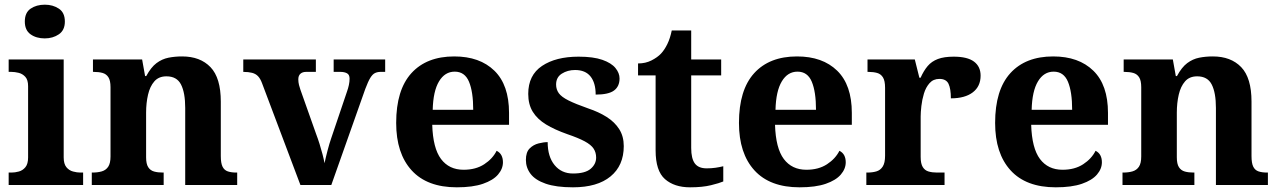

<svg xmlns="http://www.w3.org/2000/svg" viewBox="-20 -790 5461 820"><path d="M17 0V-53H29Q44 -53 60.5 -57.5Q77 -62 88.5 -75.9Q100 -89.8 100 -117.7V-422Q100 -448.9 88 -462Q76 -475 59.5 -479Q43 -483 29 -483H17V-536H252V-118Q252 -90 263.5 -76Q275 -62 292 -57.5Q309 -53 323 -53H335V0ZM171.1 -626Q135 -626 110.5 -643.5Q86 -661 86 -698Q86 -736 110.7 -753Q135.5 -770 171.5 -770Q206 -770 231.5 -753Q257 -736 257 -698Q257 -661 231.4 -643.5Q205.8 -626 171.1 -626Z M372 0V-53H374Q397 -53 414.5 -58Q432 -63 442 -77.7Q452 -92.4 452 -121.8V-417.6Q452 -446 443 -460Q434 -474 418 -478.5Q402 -483 380 -483H377V-536H587L599.7 -465H604.5Q625 -503 648.5 -520.5Q672 -538 699.3 -543.5Q726.7 -549 757.9 -549Q835 -549 879 -503.2Q923 -457.4 923 -356V-123.5Q923 -93 930.5 -78Q938 -63 953 -58Q968 -53 990 -53H993V0H771V-329Q771 -394 753.1 -429Q735.3 -464 690.8 -464Q658 -464 639.2 -442.5Q620.3 -420.9 612.2 -385.5Q604 -350.1 604 -309V-118Q604 -90 613 -76Q622 -62 638 -57.5Q654 -53 676 -53H679V0Z M1099 -435Q1092 -454 1082 -464.5Q1072 -475 1056.5 -479Q1041 -483 1019 -483V-536H1329V-483H1287Q1272 -483 1263 -475Q1254 -467 1254 -451Q1254 -439 1257 -427Q1260 -415 1263 -407L1330 -218Q1338 -197 1345 -174.5Q1352 -152 1357.5 -131Q1363 -110 1366 -93Q1371 -117 1379 -147.5Q1387 -178 1394 -198L1462 -399Q1467 -413 1470 -427Q1473 -441 1473 -454Q1473 -471 1462 -477Q1451 -483 1434 -483H1405V-536H1625V-483H1605Q1592 -483 1581.5 -478Q1571 -473 1561.5 -457.5Q1552 -442 1540 -410L1395 0H1263Z M1931 10Q1804 10 1738 -62.5Q1672 -135 1672 -265Q1672 -406 1737 -477.5Q1802 -549 1920 -549Q2029 -549 2091.5 -488Q2154 -427 2154 -308V-257H1826Q1829 -157 1863.5 -111Q1898 -65 1960 -65Q2012 -65 2048 -88.5Q2084 -112 2101 -146Q2115 -139 2121.5 -126.5Q2128 -114 2128 -97Q2128 -69 2107 -44.5Q2086 -20 2042.5 -5Q1999 10 1931 10ZM2001 -321Q2001 -398 1983 -441Q1965 -484 1922 -484Q1880 -484 1855 -442.5Q1830 -401 1828 -321Z M2427 10Q2355 10 2310.5 -5.5Q2266 -21 2246 -47.5Q2226 -74 2226 -107Q2226 -140 2242 -156Q2258 -172 2280 -177.5Q2302 -183 2319 -183Q2319 -121 2348.5 -85Q2378 -49 2427 -49Q2479 -49 2502.5 -69Q2526 -89 2526 -117Q2526 -139 2515 -155.5Q2504 -172 2477 -186.5Q2450 -201 2403 -217Q2349 -236 2312 -258.5Q2275 -281 2255.5 -312.5Q2236 -344 2236 -389Q2236 -469 2295 -508.5Q2354 -548 2451 -548Q2514 -548 2552.5 -534.5Q2591 -521 2608.5 -499.5Q2626 -478 2626 -455Q2626 -421 2602.5 -403.5Q2579 -386 2524 -386Q2524 -436 2502 -463.5Q2480 -491 2436 -491Q2404 -491 2379.5 -475.5Q2355 -460 2355 -429Q2355 -408 2366.5 -392Q2378 -376 2408 -361Q2438 -346 2492 -327Q2537 -312 2571 -290.5Q2605 -269 2624.5 -238.5Q2644 -208 2644 -166Q2644 -83 2587.5 -36.5Q2531 10 2427 10Z M2927 10Q2860 10 2820 -25Q2780 -60 2780 -148V-468H2705V-519Q2737 -519 2762.5 -532Q2788 -545 2803 -561Q2818 -577 2830 -601.5Q2842 -626 2849 -660H2932V-536H3060V-468H2932V-158Q2932 -113 2947.5 -92Q2963 -71 2998 -71Q3018 -71 3035.5 -73.5Q3053 -76 3069 -80V-15Q3053 -8 3016.5 1Q2980 10 2927 10Z M3395 10Q3268 10 3202 -62.5Q3136 -135 3136 -265Q3136 -406 3201 -477.5Q3266 -549 3384 -549Q3493 -549 3555.5 -488Q3618 -427 3618 -308V-257H3290Q3293 -157 3327.5 -111Q3362 -65 3424 -65Q3476 -65 3512 -88.5Q3548 -112 3565 -146Q3579 -139 3585.5 -126.5Q3592 -114 3592 -97Q3592 -69 3571 -44.5Q3550 -20 3506.5 -5Q3463 10 3395 10ZM3465 -321Q3465 -398 3447 -441Q3429 -484 3386 -484Q3344 -484 3319 -442.5Q3294 -401 3292 -321Z M3680 0V-53H3683Q3706 -53 3722.9 -58Q3739.9 -63 3749.9 -78.5Q3760 -94 3760 -125V-415Q3760 -445 3751 -459.5Q3742 -474 3726 -478.5Q3710 -483 3688 -483H3685V-536H3887L3906.5 -458H3911.7Q3925 -488 3942 -508Q3959 -528 3985.5 -538Q4012 -548 4053 -548Q4111.6 -548 4139.8 -526.9Q4168 -505.8 4168 -467Q4168 -421 4134.5 -395.5Q4101 -370 4041 -370Q4041 -411 4031 -432Q4021 -453 3992 -453Q3966 -453 3950 -435Q3934 -417 3926 -390.5Q3918 -364 3915 -337Q3912 -310 3912 -293V-120Q3912 -91 3921 -76.5Q3930 -62 3946 -57.5Q3962 -53 3982 -53H4014V0Z M4489 10Q4362 10 4296 -62.5Q4230 -135 4230 -265Q4230 -406 4295 -477.5Q4360 -549 4478 -549Q4587 -549 4649.5 -488Q4712 -427 4712 -308V-257H4384Q4387 -157 4421.5 -111Q4456 -65 4518 -65Q4570 -65 4606 -88.5Q4642 -112 4659 -146Q4673 -139 4679.5 -126.5Q4686 -114 4686 -97Q4686 -69 4665 -44.5Q4644 -20 4600.5 -5Q4557 10 4489 10ZM4559 -321Q4559 -398 4541 -441Q4523 -484 4480 -484Q4438 -484 4413 -442.5Q4388 -401 4386 -321Z M4774 0V-53H4776Q4799 -53 4816.5 -58Q4834 -63 4844 -77.7Q4854 -92.4 4854 -121.8V-417.6Q4854 -446 4845 -460Q4836 -474 4820 -478.5Q4804 -483 4782 -483H4779V-536H4989L5001.7 -465H5006.5Q5027 -503 5050.5 -520.5Q5074 -538 5101.3 -543.5Q5128.7 -549 5159.9 -549Q5237 -549 5281 -503.2Q5325 -457.4 5325 -356V-123.5Q5325 -93 5332.5 -78Q5340 -63 5355 -58Q5370 -53 5392 -53H5395V0H5173V-329Q5173 -394 5155.1 -429Q5137.3 -464 5092.8 -464Q5060 -464 5041.2 -442.5Q5022.3 -420.9 5014.2 -385.5Q5006 -350.1 5006 -309V-118Q5006 -90 5015 -76Q5024 -62 5040 -57.5Q5056 -53 5078 -53H5081V0Z"/></svg>

Font: Noto Serif Kannada
Style: Regular
Weight: 400
Designer: Universal Thirst, Indian Type Foundry and the Monotype Design Team
Foundry: Monotype Imaging Inc.
Version: Version 2.003